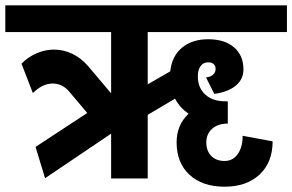

<svg xmlns="http://www.w3.org/2000/svg" viewBox="-55 -673 1102 724"><path d="M502 -355 587 -404Q593 -461 631 -493Q669 -525 730 -525Q792 -525 827.5 -494.5Q863 -464 863 -411Q863 -374 834 -350Q805 -326 753 -319L722 -381Q739 -383 748.5 -391.5Q758 -400 758 -413Q758 -425 750.5 -431.5Q743 -438 730 -438Q712 -438 701.5 -424Q691 -410 691 -385Q691 -342 719 -316.5Q747 -291 794 -291H804V-207Q767 -207 745 -187.5Q723 -168 723 -136Q723 -104 741.5 -85Q760 -66 792 -66Q823 -66 841.5 -92Q860 -118 860 -161L973 -140Q973 -61 924 -15Q875 31 792 31Q708 31 659.5 -14Q611 -59 611 -136Q611 -202 656 -244Q623 -267 605 -301L502 -240V0H364V-169L115 -1L79 -119L274 -247L209 -324Q182 -358 144 -358Q105 -358 69 -322L26 -433Q52 -459 84 -472.5Q116 -486 149 -486Q184 -486 217 -470.5Q250 -455 277 -424L364 -321V-552H-35V-653H1027V-552H502Z"/></svg>

Font: Akshar SemiBold
Style: Regular
Weight: 600
Designer: Tall Chai
Foundry: Tall Chai
Version: Version 1.000